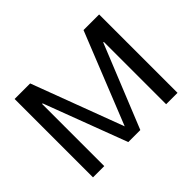

<svg xmlns="http://www.w3.org/2000/svg" viewBox="-137 -938 1189 1189"><g transform="rotate(-45 457.0 -343.5)"><path d="M186.5 -544.4H191.4L397 0H502.4L723.6 -545.9H728.5V0H828.1V-686.5H691.4L450.2 -84.5L224.1 -686.5H87.9V0H186.5Z"/></g></svg>

Font: Estedad Medium
Style: Regular
Weight: 500
Designer: Amin Abedi
Version: Version 7.3